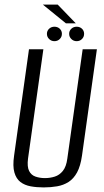

<svg xmlns="http://www.w3.org/2000/svg" viewBox="-20 -806 453 838"><path d="M170.7 12Q140 12 113.8 7.2Q87.6 2.4 69.1 -11.7Q50.6 -25.9 42.8 -53.4Q34.9 -80.9 41.5 -126.7L106.5 -591H169.3L102.3 -113.6Q97.8 -78.4 107 -60Q116.2 -41.6 135 -35.2Q153.8 -28.7 175.9 -28.7Q198.7 -28.7 219 -35.2Q239.4 -41.6 254.3 -60Q269.2 -78.4 273.8 -113.6L340.8 -591H402.9L337.9 -127Q331.4 -81.2 316.4 -53.5Q301.3 -25.9 279.1 -11.7Q256.8 2.4 229.1 7.2Q201.4 12 170.7 12ZM217.6 -626.3Q203.9 -626.3 194.4 -635.7Q184.8 -645 184.8 -658.4Q184.8 -671.7 194.4 -680.6Q203.9 -689.4 217.6 -689.4Q231.4 -689.4 240.8 -680.6Q250.2 -671.7 250.2 -658.4Q250.2 -645 240.8 -635.7Q231.4 -626.3 217.6 -626.3ZM314.6 -626.3Q300.9 -626.3 291.4 -635.7Q281.8 -645 281.8 -658.4Q281.8 -671.7 291.4 -680.6Q300.9 -689.4 314.6 -689.4Q328.4 -689.4 337.8 -680.6Q347.1 -671.7 347.1 -658.4Q347.1 -645 337.8 -635.7Q328.4 -626.3 314.6 -626.3ZM267.6 -704.2 167.2 -785.8H232L310.7 -704.2Z"/></svg>

Font: Alumni Sans SC Thin
Style: Italic
Weight: 100
Italic angle: -8°
Designer: Robert E. Leuschke
Foundry: Robert E. Leuschke
Version: Version 1.016